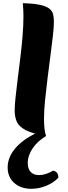

<svg xmlns="http://www.w3.org/2000/svg" viewBox="-20 -822 429 1204"><path d="M318 -684Q318 -652 311.5 -596Q305 -540 296 -471Q287 -402 278 -330Q269 -258 262.5 -192.5Q256 -127 256 -78Q256 -3 269 31Q183 16 141 -6Q99 -28 85.5 -58.5Q72 -89 72 -129Q72 -160 77.5 -211.5Q83 -263 91 -327Q99 -391 107.5 -460Q116 -529 121.5 -596Q127 -663 127 -720Q127 -739 126 -760Q125 -781 123 -802Q194 -800 233.5 -791Q273 -782 291 -766.5Q309 -751 313.5 -730.5Q318 -710 318 -684ZM313 248Q346 254 346 292Q318 323 271.5 342.5Q225 362 177 362Q110 362 69 325Q28 288 28 228Q28 160 83 100Q138 40 235 1L269 31Q215 63 184.5 108.5Q154 154 154 201Q154 237 172.5 256.5Q191 276 225 276Q246 276 269 268.5Q292 261 313 248Z"/></svg>

Font: Merienda Black
Style: Regular
Weight: 900
Designer: Eduardo Rodriguez Tunni
Foundry: Eduardo Rodriguez Tunni
Version: Version 2.001